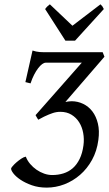

<svg xmlns="http://www.w3.org/2000/svg" viewBox="-20 -858 508 893"><path d="M437.5 -207Q430.7 -155.3 408 -114.3Q385.3 -73.2 352.3 -44.7Q319.3 -16.1 279.3 -0.7Q239.3 14.6 197.3 14.6Q159.2 14.6 128.2 3.7Q97.2 -7.3 75.4 -22Q53.7 -36.6 42.2 -51.5Q30.8 -66.4 31.7 -74.7Q32.2 -77.6 39.3 -85.9Q46.4 -94.2 56.9 -103.3Q67.4 -112.3 79.1 -120.1Q90.8 -127.9 100.1 -129.4Q106.9 -111.3 120.1 -95.7Q133.3 -80.1 149.9 -68.6Q166.5 -57.1 185.3 -50.5Q204.1 -43.9 222.7 -43.9Q250.5 -43.9 274.9 -51.5Q299.3 -59.1 318.4 -75.7Q337.4 -92.3 350.3 -118.7Q363.3 -145 368.2 -182.1Q372.1 -211.4 366.9 -239.5Q361.8 -267.6 348.1 -289.3Q334.5 -311 312.5 -324.5Q290.5 -337.9 260.7 -337.9Q242.2 -337.9 224.9 -332Q207.5 -326.2 187 -316.4L183.1 -314.5L158.2 -301.3L157.2 -302.2Q154.8 -305.2 151.9 -310.8Q148.9 -316.4 146.5 -320.3L145.5 -322.8V-323.2Q145.5 -323.2 145.5 -323.2Q146 -323.2 146.5 -323.7L360.4 -566.4H192.4Q185.1 -566.4 176 -559.8Q167 -553.2 157.5 -540.8Q147.9 -528.3 138.7 -510.5Q129.4 -492.7 122.1 -470.2L98.1 -476.1L131.3 -623Q140.1 -620.1 147.9 -618.4Q155.8 -616.7 164.3 -616Q172.9 -615.2 183.1 -615.2Q193.4 -615.2 207.5 -615.2H457.5L465.8 -594.2L284.2 -383.8Q292 -385.3 299.1 -386.2Q306.2 -387.2 313 -387.2Q341.3 -387.2 366.7 -375Q392.1 -362.8 409.7 -339.8Q427.2 -316.9 435.3 -283.4Q443.4 -250 437.5 -207ZM329.1 -668.9H284.2L189.9 -815.9Q196.8 -825.2 200.7 -828.6Q204.6 -832 211.9 -837.9L316.9 -738.3L447.3 -837.9Q453.1 -832.5 455.8 -828.9Q458.5 -825.2 462.9 -815.9Z"/></svg>

Font: Gentium
Style: Italic
Weight: 400
Italic angle: -7°
Designer: J. Victor Gaultney
Version: Version 1.02; 2005; OFL release